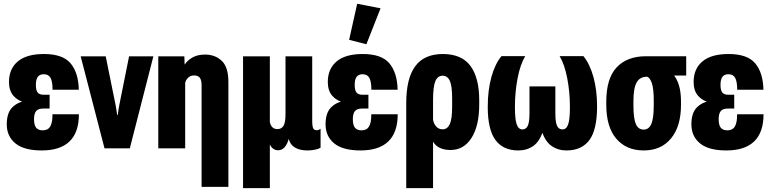

<svg xmlns="http://www.w3.org/2000/svg" viewBox="-20 -781 4053 1011"><path d="M199.7 11.2Q296.9 11.2 346.2 -36.4Q395.5 -84 395.5 -179.2H256.3Q256.8 -136.2 244.9 -115.5Q232.9 -94.7 205.1 -94.7Q182.1 -94.7 170.7 -108.2Q159.2 -121.6 159.2 -153.8Q159.2 -182.6 170.2 -196Q181.2 -209.5 209 -209.5H241.2V-282.2H209Q187 -282.2 178 -294.4Q168.9 -306.6 168.9 -333.5Q168.9 -363.3 179.2 -376.7Q189.5 -390.1 210.4 -390.1Q235.8 -390.1 246.3 -370.6Q256.8 -351.1 256.8 -308.6H395Q393.1 -397.9 351.8 -447.3Q310.5 -496.6 211.4 -496.6Q120.1 -496.6 73.7 -457.5Q27.3 -418.5 27.3 -349.1Q27.3 -303.2 51.3 -276.1Q75.2 -249 117.7 -238.8V-249Q77.1 -246.1 46.4 -217.3Q15.6 -188.5 15.6 -126Q15.6 -63.5 61 -26.1Q106.4 11.2 199.7 11.2Z M404.8 -484.4 530.3 0H663.6L787.6 -484.4H659.7L608.9 -231.4Q606.4 -218.3 603.8 -203.4Q601.1 -188.5 600.1 -175.3H597.2Q595.2 -188.5 592.8 -203.4Q590.3 -218.3 587.9 -231.9L536.6 -484.4Z M1041.5 203.1H1182.6V-344.2Q1183.6 -426.3 1148.4 -460Q1113.3 -493.7 1060.1 -493.7Q1019.5 -493.7 992.9 -478Q966.3 -462.4 953.6 -442.4H952.1L950.7 -484.4H813.5V0H955.1V-345.2Q959 -360.8 971.2 -372.3Q983.4 -383.8 1002 -383.8Q1022 -383.8 1031.7 -372.1Q1041.5 -360.4 1041.5 -331.5Z M1259.8 209.5H1400.9V-21Q1406.7 -6.8 1418 1.7Q1429.2 10.3 1444.3 10.3Q1464.4 10.3 1478.5 -5.6Q1492.7 -21.5 1500 -48.8H1500.5Q1507.8 -19 1533.4 -3.9Q1559.1 11.2 1598.1 11.2Q1620.1 11.2 1639.4 7.1Q1658.7 2.9 1668 -3.4V-102.5Q1663.1 -99.1 1658 -97.2Q1652.8 -95.2 1647 -95.2Q1635.3 -95.2 1629.6 -104.7Q1624 -114.3 1624 -146.5V-484.4H1483.4V-181.2Q1483.4 -136.7 1473.1 -118.9Q1462.9 -101.1 1439.9 -101.1Q1426.3 -101.1 1415.8 -109.6Q1405.3 -118.2 1400.9 -138.2V-484.4H1259.8Z M1878.4 11.2Q1975.6 11.2 2024.9 -36.4Q2074.2 -84 2074.2 -179.2H1935.1Q1935.5 -136.2 1923.6 -115.5Q1911.6 -94.7 1883.8 -94.7Q1860.8 -94.7 1849.4 -108.2Q1837.9 -121.6 1837.9 -153.8Q1837.9 -182.6 1848.9 -196Q1859.9 -209.5 1887.7 -209.5H1919.9V-282.2H1887.7Q1865.7 -282.2 1856.7 -294.4Q1847.7 -306.6 1847.7 -333.5Q1847.7 -363.3 1857.9 -376.7Q1868.2 -390.1 1889.2 -390.1Q1914.6 -390.1 1925 -370.6Q1935.5 -351.1 1935.5 -308.6H2073.7Q2071.8 -397.9 2030.5 -447.3Q1989.3 -496.6 1890.1 -496.6Q1798.8 -496.6 1752.4 -457.5Q1706.1 -418.5 1706.1 -349.1Q1706.1 -303.2 1730 -276.1Q1753.9 -249 1796.4 -238.8V-249Q1755.9 -246.1 1725.1 -217.3Q1694.3 -188.5 1694.3 -126Q1694.3 -63.5 1739.7 -26.1Q1785.2 11.2 1878.4 11.2ZM1909.2 -547.9 1983.9 -737.3 1860.8 -761.2 1818.4 -571.3Z M2119.1 209.5H2260.3V-35.2Q2272.5 -13.7 2295.7 -2.4Q2318.8 8.8 2352.5 8.8Q2422.4 8.8 2462.9 -54.9Q2503.4 -118.7 2503.4 -230.5V-253.4Q2503.4 -370.1 2457.8 -433.1Q2412.1 -496.1 2312.5 -496.6Q2213.4 -496.6 2166.3 -432.1Q2119.1 -367.7 2119.1 -238.3ZM2311 -100.1Q2290.5 -100.1 2277.8 -113.8Q2265.1 -127.4 2260.3 -149.4V-253.9Q2260.3 -325.2 2272.5 -353.8Q2284.7 -382.3 2310.5 -382.3Q2336.4 -382.3 2348.6 -355.5Q2360.8 -328.6 2360.8 -262.7V-218.8Q2360.8 -153.3 2348.1 -126.7Q2335.4 -100.1 2311 -100.1Z M2709.5 11.2Q2754.9 11.2 2788.6 -12.7Q2822.3 -36.6 2839.8 -93.3H2832Q2850.1 -36.6 2884 -12.7Q2918 11.2 2962.9 11.2Q3043 11.2 3083.5 -43.5Q3124 -98.1 3124 -220.7Q3124 -305.2 3105.2 -374Q3086.4 -442.9 3052.2 -485.4H2926.8Q2953.1 -441.4 2967 -368.2Q2981 -294.9 2981 -218.3Q2981 -152.3 2971.7 -126Q2962.4 -99.6 2941.9 -99.6Q2921.9 -99.6 2913.1 -118.7Q2904.3 -137.7 2904.3 -184.6V-326.2H2768.1V-184.6Q2768.1 -137.2 2759 -118.4Q2750 -99.6 2731 -99.6Q2710 -99.6 2700.7 -126.2Q2691.4 -152.8 2691.4 -218.3Q2691.4 -294.9 2705.3 -368.2Q2719.2 -441.4 2745.6 -485.4H2620.6Q2586.4 -444.3 2567.4 -375Q2548.3 -305.7 2548.3 -218.3Q2548.3 -98.6 2588.9 -43.7Q2629.4 11.2 2709.5 11.2Z M3369.6 11.2Q3461.4 11.2 3513.7 -52.5Q3565.9 -116.2 3565.9 -229V-244.6Q3565.9 -322.3 3540.3 -366.9Q3514.6 -411.6 3473.1 -430.2V-383.3H3593.3V-484.9H3381.8Q3282.2 -484.9 3227.3 -426.5Q3172.4 -368.2 3172.4 -245.1V-229.5Q3172.4 -112.3 3225.3 -50.5Q3278.3 11.2 3369.6 11.2ZM3369.1 -98.6Q3340.8 -98.6 3328.1 -127.9Q3315.4 -157.2 3315.4 -226.6V-248.5Q3315.4 -316.9 3332.5 -347.2Q3349.6 -377.4 3388.2 -377Q3402.8 -371.1 3412.6 -342.5Q3422.4 -314 3422.4 -249.5V-227.5Q3422.4 -158.2 3409.7 -128.4Q3397 -98.6 3369.1 -98.6Z M3804.7 11.2Q3901.9 11.2 3951.2 -36.4Q4000.5 -84 4000.5 -179.2H3861.3Q3861.8 -136.2 3849.9 -115.5Q3837.9 -94.7 3810.1 -94.7Q3787.1 -94.7 3775.6 -108.2Q3764.2 -121.6 3764.2 -153.8Q3764.2 -182.6 3775.1 -196Q3786.1 -209.5 3814 -209.5H3846.2V-282.2H3814Q3792 -282.2 3783 -294.4Q3773.9 -306.6 3773.9 -333.5Q3773.9 -363.3 3784.2 -376.7Q3794.4 -390.1 3815.4 -390.1Q3840.8 -390.1 3851.3 -370.6Q3861.8 -351.1 3861.8 -308.6H4000Q3998 -397.9 3956.8 -447.3Q3915.5 -496.6 3816.4 -496.6Q3725.1 -496.6 3678.7 -457.5Q3632.3 -418.5 3632.3 -349.1Q3632.3 -303.2 3656.2 -276.1Q3680.2 -249 3722.7 -238.8V-249Q3682.1 -246.1 3651.4 -217.3Q3620.6 -188.5 3620.6 -126Q3620.6 -63.5 3666 -26.1Q3711.4 11.2 3804.7 11.2Z"/></svg>

Font: Roboto Flex
Style: wght 700 wdth 25 opsz 34 GRAD 0.00 slnt 0.00 XTRA 468 XOPQ 96 YOPQ 79 YTLC 514 YTUC 712 YTAS 750 YTDE -203.00 YTFI 738
Weight: 700
Width: 1
Designer: Berlow after Robertson
Foundry: Google
Version: Version 3.100